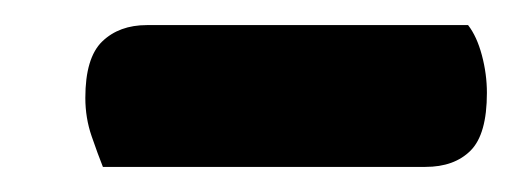

<svg xmlns="http://www.w3.org/2000/svg" viewBox="-20 -698 408 153"><path d="M319 -565H62Q58 -575 53 -589.5Q48 -604 48 -620Q48 -652 61.5 -665Q75 -678 97 -678H353Q360 -669 364 -654Q368 -639 368 -624Q368 -591 355 -578Q342 -565 319 -565Z"/></svg>

Font: Baloo Bhaijaan 2
Style: Bold
Weight: 700
Designer: Sanskriti Dholi, Noopur Datye and Ek Type
Foundry: Ek Type
Version: Version 1.701